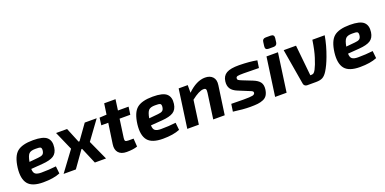

<svg xmlns="http://www.w3.org/2000/svg" viewBox="-10 -1504 4634 2309"><g transform="rotate(-20 2307.0 -349.5)"><path d="M472 -117 482 -23Q399 12 265 12Q124 12 71 -54Q18 -120 34 -257Q52 -401 116 -454Q180 -507 320 -507Q450 -507 496.5 -464Q543 -421 531 -337Q521 -267 474 -237Q427 -207 329 -200L183 -189Q184 -140 207.5 -123Q231 -106 282 -106Q379 -106 472 -117ZM192 -276 307 -287Q347 -290 365.5 -303Q384 -316 388 -351Q391 -384 375.5 -392Q360 -400 310 -399Q252 -399 228.5 -374.5Q205 -350 192 -276Z M956 -253 1071 0H928L840 -207H832L685 0H528L716 -254L611 -493H752L830 -303H842L978 -493H1131Z M1388 -394 1355 -158Q1351 -130 1359.5 -120.5Q1368 -111 1398 -111H1464L1471 -7Q1418 12 1333 12Q1263 12 1229 -26.5Q1195 -65 1205 -133L1243 -394H1154L1166 -488L1257 -493L1277 -631H1422L1403 -493H1539L1525 -394Z M2004 -117 2014 -23Q1931 12 1797 12Q1656 12 1603 -54Q1550 -120 1566 -257Q1584 -401 1648 -454Q1712 -507 1852 -507Q1982 -507 2028.5 -464Q2075 -421 2063 -337Q2053 -267 2006 -237Q1959 -207 1861 -200L1715 -189Q1716 -140 1739.5 -123Q1763 -106 1814 -106Q1911 -106 2004 -117ZM1724 -276 1839 -287Q1879 -290 1897.5 -303Q1916 -316 1920 -351Q1923 -384 1907.5 -392Q1892 -400 1842 -399Q1784 -399 1760.5 -374.5Q1737 -350 1724 -276Z M2296 -493V-395Q2411 -507 2521 -507Q2584 -507 2618 -470.5Q2652 -434 2642 -367L2590 0H2443L2488 -323Q2493 -358 2486 -370.5Q2479 -383 2455 -382Q2399 -381 2301 -304L2259 0H2111L2180 -493Z M2956 -177 2837 -226Q2777 -250 2753 -287Q2729 -324 2736 -380Q2744 -448 2795.5 -478Q2847 -508 2957 -507Q3093 -505 3185 -487L3171 -393Q2979 -396 2976 -396Q2918 -396 2899 -391.5Q2880 -387 2877 -370Q2875 -353 2886.5 -344.5Q2898 -336 2931 -323L3052 -275Q3113 -251 3138 -217Q3163 -183 3156 -126Q3150 -82 3132.5 -54Q3115 -26 3082 -12Q3049 2 3011 6.5Q2973 11 2914 11Q2824 11 2697 -7L2711 -102Q2747 -100 2868 -100Q2954 -100 2982 -106Q3010 -112 3014 -132Q3016 -147 3006.5 -154Q2997 -161 2969 -172Q2961 -175 2956 -177Z M3374 -711H3436Q3483 -711 3478 -665L3471 -611Q3465 -571 3423 -571H3360Q3314 -571 3320 -617L3327 -670Q3331 -711 3374 -711ZM3382 0H3235L3304 -493H3451Z M3891 -493H4049Q4028 -369 3980 -241Q3944 -143 3903 -78Q3875 -34 3844 -17Q3813 0 3758 0H3645Q3628 0 3615.5 -10.5Q3603 -21 3601 -38L3524 -493H3682L3722 -100H3734Q3754 -100 3765.5 -108.5Q3777 -117 3792 -144Q3818 -193 3845 -280Q3871 -360 3891 -493Z M4526 -117 4536 -23Q4453 12 4319 12Q4178 12 4125 -54Q4072 -120 4088 -257Q4106 -401 4170 -454Q4234 -507 4374 -507Q4504 -507 4550.5 -464Q4597 -421 4585 -337Q4575 -267 4528 -237Q4481 -207 4383 -200L4237 -189Q4238 -140 4261.5 -123Q4285 -106 4336 -106Q4433 -106 4526 -117ZM4246 -276 4361 -287Q4401 -290 4419.5 -303Q4438 -316 4442 -351Q4445 -384 4429.5 -392Q4414 -400 4364 -399Q4306 -399 4282.5 -374.5Q4259 -350 4246 -276Z"/></g></svg>

Font: Exo 2.0
Style: Bold Italic
Weight: 700
Italic angle: -8°
Designer: Natanael Gama
Version: Version 1.001;PS 001.001;hotconv 1.0.70;makeotf.lib2.5.58329